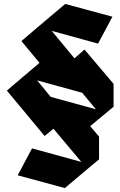

<svg xmlns="http://www.w3.org/2000/svg" viewBox="-20 -810 613 977"><path d="M207 -118 15 -349 98 -420 127 -444 130 -447 181 -490 89 -601 172 -672 201 -696 204 -699 312 -790 552 -725 479 -588 243 -653 359 -513 410 -558 558 -383V-267L505 -223L439 -168L484 -115V1L431 45L310 147L70 82L143 -55L394 14L252 -155ZM281 -370 169 -401 238 -317 468 -254 398 -338 282 -370Z"/></svg>

Font: Blaka Ink
Style: Regular
Weight: 400
Designer: Mohamed Gaber
Foundry: Kief Type Foundry
Version: Version 1.003; ttfautohint (v1.8.4.7-5d5b)